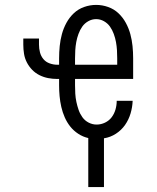

<svg xmlns="http://www.w3.org/2000/svg" viewBox="-20 -558 640 783"><path d="M340 205V5Q318 0 299 -12.5Q280 -25 266.5 -42Q253 -59 244 -79.5Q235 -100 230 -122Q225 -144 223 -166Q221 -188 221 -210V-236H213Q195 -236 176.5 -239.5Q158 -243 141 -251.5Q124 -260 111 -273.5Q98 -287 89.5 -303.5Q81 -320 78 -338.5Q75 -357 75 -376V-401H139V-376Q139 -360 143 -344.5Q147 -329 157 -317Q167 -305 182.5 -299.5Q198 -294 213 -294H221V-320Q221 -345 223.5 -370Q226 -395 232.5 -419Q239 -443 251 -465Q263 -487 281 -504Q299 -521 323 -529.5Q347 -538 372 -538Q397 -538 421 -529.5Q445 -521 463 -504Q481 -487 493 -465Q505 -443 511.5 -419Q518 -395 520.5 -370Q523 -345 523 -320V-236H286V-210Q286 -193 287 -176Q288 -159 291.5 -142.5Q295 -126 300.5 -110Q306 -94 316 -80Q326 -66 341.5 -58Q357 -50 374 -50Q392 -50 408.5 -58Q425 -66 435.5 -80Q446 -94 451 -111.5Q456 -129 456 -147H521Q520 -121 512.5 -95.5Q505 -70 490 -48.5Q475 -27 452.5 -12.5Q430 2 404 6V205ZM286 -294H458V-320Q458 -337 457 -353.5Q456 -370 453 -386.5Q450 -403 444 -419.5Q438 -436 428.5 -449.5Q419 -463 404 -471.5Q389 -480 372 -480Q355 -480 340 -471.5Q325 -463 315.5 -449.5Q306 -436 300 -419.5Q294 -403 291 -386.5Q288 -370 287 -353.5Q286 -337 286 -320Z"/></svg>

Font: Iosevka Slab Light Extended
Style: Regular
Weight: 300
Width: 7
Monospace: yes
Designer: Belleve Invis
Foundry: Belleve Invis
Version: Version 11.1.0; ttfautohint (v1.8.3)